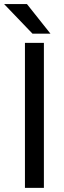

<svg xmlns="http://www.w3.org/2000/svg" viewBox="-44 -910 312 940"><path d="M87.9 -890.1 203.1 -745.1H115.2L-23.9 -890.1ZM170.9 -700.2V9.8H78.1V-700.2Z"/></svg>

Font: D-DIN-PRO Medium
Style: Regular
Weight: 500
Designer: datto
Foundry: CyberFei
Version: Version 1.000;hotconv 1.0.109;makeotfexe 2.5.65596